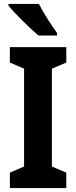

<svg xmlns="http://www.w3.org/2000/svg" viewBox="-20 -953 385 973"><path d="M177 -933H23V-924C53 -887 135 -806 175 -773H269V-786C244 -819 199 -890 177 -933ZM316 0V-78L243 -109V-605L316 -636V-714H30V-636L102 -605V-109L30 -78V0Z"/></svg>

Font: Noto Sans Ethiopic Condensed
Style: Bold
Weight: 700
Width: 3
Designer: Monotype Design Team
Foundry: Monotype Imaging Inc.
Version: Version 2.102